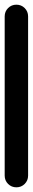

<svg xmlns="http://www.w3.org/2000/svg" viewBox="-20 -800 140 820"><path d="M0 -50H100V-730H0ZM50 -100Q29 -100 14.5 -85.5Q0 -71 0 -50Q0 -29 14.5 -14.5Q29 0 50 0Q71 0 85.5 -14.5Q100 -29 100 -50Q100 -71 85.5 -85.5Q71 -100 50 -100ZM50 -780Q29 -780 14.5 -765.5Q0 -751 0 -730Q0 -709 14.5 -694.5Q29 -680 50 -680Q71 -680 85.5 -694.5Q100 -709 100 -730Q100 -751 85.5 -765.5Q71 -780 50 -780Z"/></svg>

Font: Wavefont SemiBold
Style: Regular
Weight: 600
Version: Version 3.004;gftools[0.9.33]